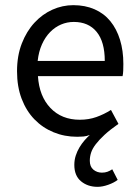

<svg xmlns="http://www.w3.org/2000/svg" viewBox="-20 -518 536 744"><path d="M358 206Q320 206 294 184.5Q268 163 268 121Q268 102 273.5 85Q279 68 288 53Q297 38 307.5 26Q318 14 328 5Q315 10 303 11Q291 12 279 12Q230 12 187.5 -5.5Q145 -23 113.5 -55.5Q82 -88 64 -135Q46 -182 46 -242Q46 -302 64.5 -349.5Q83 -397 113.5 -430Q144 -463 183 -480.5Q222 -498 264 -498Q310 -498 346.5 -482Q383 -466 407.5 -436Q432 -406 445 -364Q458 -322 458 -270Q458 -257 457.5 -244.5Q457 -232 455 -223H127Q132 -145 175.5 -99.5Q219 -54 289 -54Q324 -54 353.5 -64.5Q383 -75 410 -92L439 -38Q406 -15 385 4.5Q364 24 351 41Q338 58 333 73.5Q328 89 328 105Q328 128 342 139.5Q356 151 375 151Q387 151 396.5 147.5Q406 144 415 138L436 179Q422 190 399.5 198Q377 206 358 206ZM126 -282H386Q386 -356 354.5 -394.5Q323 -433 266 -433Q240 -433 216.5 -423Q193 -413 174 -393.5Q155 -374 142.5 -346Q130 -318 126 -282Z"/></svg>

Font: SourceSansPro
Style: Book
Weight: 400
Designer: Paul D. Hunt
Foundry: Adobe Systems Incorporated
Version: Version 2.021;PS 2.000;hotconv 1.0.86;makeotf.lib2.5.63406